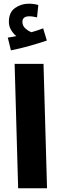

<svg xmlns="http://www.w3.org/2000/svg" viewBox="-20 -1017 330 1037"><path d="M78 0 59 -672H215L234 0ZM233 -798 213 -864Q185 -853 150 -843Q133 -849 117 -863.5Q101 -878 101 -899Q101 -929 139 -929Q150 -929 160 -927Q170 -925 180 -923L187 -990Q163 -997 135 -997Q95 -997 61.5 -974Q28 -951 28 -899Q28 -875 40 -855Q52 -835 68 -822Q51 -818 22 -814L39 -745Q90 -755 142.5 -770Q195 -785 233 -798Z"/></svg>

Font: Noto Sans Arabic SemiCondensed Extra
Style: Regular
Weight: 800
Width: 4
Designer: Nadine Chahine - Monotype Design Team
Foundry: Monotype Imaging Inc.
Version: Version 1.902